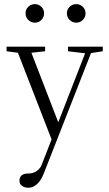

<svg xmlns="http://www.w3.org/2000/svg" viewBox="-20 -660 525 925"><path d="M179.4 -564Q166.5 -550.8 147.9 -550.8Q129.4 -550.8 116.2 -564Q103 -577.1 103 -595.7Q103 -614.3 116.2 -627.2Q129.4 -640.1 147.9 -640.1Q166.5 -640.1 179.4 -627.2Q192.4 -614.3 192.4 -595.7Q192.4 -577.1 179.4 -564ZM378.9 -564Q365.7 -550.8 347.2 -550.8Q328.6 -550.8 315.4 -564Q302.2 -577.1 302.2 -595.7Q302.2 -614.3 315.4 -627.2Q328.6 -640.1 347.2 -640.1Q365.7 -640.1 378.9 -627.2Q392.1 -614.3 392.1 -595.7Q392.1 -577.1 378.9 -564ZM116.7 244.6Q98.6 244.6 86.2 235.4Q73.7 226.1 73.7 210.9Q73.7 175.8 117.7 175.8Q140.1 175.8 157 163.8Q173.8 151.9 180.7 134.3L228.5 11.7L66.4 -405.8L11.7 -413.1V-435.1H197.3V-413.1L131.3 -405.8L260.7 -70.8L390.1 -403.3L307.6 -413.1V-435.1H475.1V-413.1L418.5 -404.3L190.9 175.8Q177.7 210 158 227.3Q138.2 244.6 116.7 244.6Z"/></svg>

Font: Elstob Light
Style: Regular
Weight: 300
Designer: Peter S. Baker
Version: Version 1.015